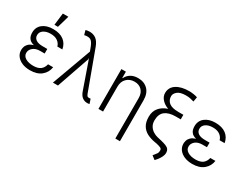

<svg xmlns="http://www.w3.org/2000/svg" viewBox="-85 -1421 2934 2279"><g transform="rotate(30 1381.5 -281.5)"><path d="M318.5 -283.7V-250H257.1Q193.9 -249.6 159.3 -219.1Q124.6 -188.6 125 -148.1Q124.6 -105.5 165.7 -80.4Q206.7 -55.4 272.7 -55.4Q335.2 -55.4 370 -81Q404.8 -106.5 417.6 -159.4H487.2Q476.2 -84.5 419.2 -37.3Q362.2 9.9 264.2 9.9Q203.5 9.9 156.4 -9.9Q109.4 -29.8 82.4 -65.3Q55.4 -100.9 55.4 -147.7Q55.4 -167.3 62.7 -191.4Q70 -215.6 92 -237.2Q114 -258.9 157.7 -271.7Q116.1 -283 96.6 -303.1Q77.1 -323.2 71.4 -346.4Q65.7 -369.7 65.7 -391Q65.3 -466.6 119.7 -509.6Q174 -552.6 262.8 -552.6Q354.8 -552.6 409.3 -511.2Q463.8 -469.8 476.2 -396.7H407.7Q397 -436.8 361 -462.9Q324.9 -489 265.3 -489Q205.3 -489 168 -463.2Q130.7 -437.5 131 -394.9Q130.7 -357.6 161.8 -335Q192.8 -312.5 257.1 -312.5H318.5ZM248.6 -603.3 268.1 -768.5H344.1L296.5 -603.3Z M1046.2 6.7Q1011.7 7.1 981.2 -15.3Q950.6 -37.6 932.5 -91.3L799.4 -471.9L801.8 -450.6H801.5L645.2 0H576L772.4 -538L750.4 -596.9Q726.2 -658 696.2 -671.7Q666.2 -685.4 615.4 -673.7L598.4 -733.3Q601.2 -735.4 616.8 -738.6Q632.5 -741.8 652.7 -741.8Q705.6 -741.8 742.5 -713.8Q779.5 -685.7 803.3 -621.1L997.9 -92.3Q998.2 -91.6 998.6 -90.2Q1001.8 -81 1009.6 -68.7Q1017.4 -56.5 1037.6 -56.8Q1040.5 -56.8 1044.7 -57.2Q1049 -57.5 1052.9 -57.9Q1057.9 -58.2 1058.9 -58.2L1079.5 3.2Q1058.9 7.8 1046.2 6.7Z M1263.1 -340.9V0H1199.9V-545.5H1261.4V-459.9H1267Q1286.2 -501.8 1326.9 -527.2Q1367.5 -552.6 1427.6 -552.6Q1510.3 -552.6 1561.4 -501.4Q1612.6 -450.3 1612.6 -353.3V204.5H1549.4V-349.4Q1549.4 -416.2 1512.1 -455.4Q1474.8 -494.7 1411.6 -494.7Q1347.7 -494.7 1305.4 -453.5Q1263.1 -412.3 1263.1 -340.9Z M2143.8 -703.5 2132.5 -639.6Q2111.9 -646.3 2083.5 -652.3Q2055 -658.4 2024.5 -658Q1943.5 -658.4 1907.3 -628.4Q1871.1 -598.4 1871.1 -562.9Q1871.1 -508.5 1910.2 -475.9Q1949.2 -443.2 2040.1 -443.2H2108V-380.7H2038.7Q1944.2 -380.3 1894 -340.4Q1843.8 -300.4 1843.8 -214.5Q1843.8 -169.4 1863.3 -137.8Q1882.8 -106.2 1913.2 -86.8Q1943.5 -67.5 1976.2 -59.7L2033.7 -46.5Q2074.6 -36.2 2101.9 -25.6Q2129.3 -14.9 2143.1 3.2Q2157 21.3 2157.3 54.3Q2156.6 79.9 2143.1 106.9Q2129.6 133.9 2112 157Q2094.5 180 2081 193.5L2030.9 155.2Q2035.5 149.5 2039.8 144.5Q2044 139.6 2047.6 135.3Q2063.6 116.8 2072.6 102.1Q2081.7 87.4 2081.3 61.4Q2081.7 40.5 2063.7 30.7Q2045.8 21 2001.4 11L1975.9 6.7Q1914.1 -3.9 1865.9 -28.9Q1817.8 -54 1790.5 -100Q1763.1 -146 1763.1 -218.8Q1763.1 -294.4 1805 -343.4Q1846.9 -392.4 1916.2 -414.1Q1857.6 -435.7 1823.9 -475Q1790.1 -514.2 1790.1 -559.7Q1790.1 -636.7 1855.1 -679.2Q1920.1 -721.6 2030.2 -721.6Q2058.9 -721.6 2093 -716.1Q2127.1 -710.6 2143.8 -703.5Z M2542.6 -283.7V-250H2481.2Q2418 -249.6 2383.3 -219.1Q2348.7 -188.6 2349.1 -148.1Q2348.7 -105.5 2389.7 -80.4Q2430.8 -55.4 2496.8 -55.4Q2559.3 -55.4 2594.1 -81Q2628.9 -106.5 2641.7 -159.4H2711.3Q2700.3 -84.5 2643.3 -37.3Q2586.3 9.9 2488.3 9.9Q2427.6 9.9 2380.5 -9.9Q2333.5 -29.8 2306.5 -65.3Q2279.5 -100.9 2279.5 -147.7Q2279.5 -167.3 2286.8 -191.4Q2294 -215.6 2316.1 -237.2Q2338.1 -258.9 2381.7 -271.7Q2340.2 -283 2320.7 -303.1Q2301.1 -323.2 2295.5 -346.4Q2289.8 -369.7 2289.8 -391Q2289.4 -466.6 2343.8 -509.6Q2398.1 -552.6 2486.9 -552.6Q2578.8 -552.6 2633.3 -511.2Q2687.9 -469.8 2700.3 -396.7H2631.7Q2621.1 -436.8 2585 -462.9Q2549 -489 2489.3 -489Q2429.3 -489 2392 -463.2Q2354.8 -437.5 2355.1 -394.9Q2354.8 -357.6 2385.8 -335Q2416.9 -312.5 2481.2 -312.5H2542.6Z"/></g></svg>

Font: Inter UI Light
Style: Regular
Weight: 300
Designer: Rasmus Andersson
Foundry: rsms
Version: 3.2;8d6f07862